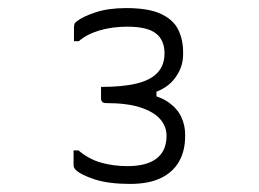

<svg xmlns="http://www.w3.org/2000/svg" viewBox="-20 -817 640 475"><path d="M433 -682Q433 -648 409.5 -619.5Q386 -591 338 -582L367 -610V-560L338 -586Q376 -579 397.5 -563.5Q419 -548 428.5 -527.5Q438 -507 438 -485V-479Q438 -444 423 -417.5Q408 -391 378 -376.5Q348 -362 302 -362Q249 -362 215 -373Q181 -384 168 -396Q165 -399 163.5 -402Q162 -405 162 -410Q162 -415 162 -419Q162 -423 162 -427.5Q162 -432 162 -436.5Q162 -441 162 -445H174Q200 -423 230.5 -414.5Q261 -406 295 -406Q343 -406 367.5 -425Q392 -444 392 -481Q392 -504 376.5 -522Q361 -540 328 -551Q295 -562 241 -562Q236 -562 233 -565Q230 -568 230 -573Q230 -578 230 -582.5Q230 -587 230 -592Q230 -597 230 -602Q284 -602 318.5 -610.5Q353 -619 370 -637.5Q387 -656 387 -685Q387 -718 365.5 -734.5Q344 -751 295 -751Q257 -751 225.5 -741.5Q194 -732 175 -715H163Q163 -719 163 -723.5Q163 -728 163 -732Q163 -736 163 -740Q163 -744 163 -748Q163 -753 164 -757Q165 -761 171 -765Q185 -776 216.5 -786.5Q248 -797 292 -797Q348 -797 378.5 -782.5Q409 -768 421 -743.5Q433 -719 433 -688Z"/></svg>

Font: Recursive Monospace Light
Style: Regular
Weight: 300
Version: Version 1.047